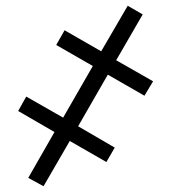

<svg xmlns="http://www.w3.org/2000/svg" viewBox="-20 -647 585 666"><path d="M78 -30 169 -189 43 -262 71 -312 199 -239 302 -418 175 -491 204 -542 331 -469 423 -627 475 -597 383 -438 511 -365 481 -315 354 -388 251 -209 378 -135 349 -85 222 -158 131 -1Z"/></svg>

Font: Noto Serif Narrow
Style: Italic
Weight: 400
Width: 4
Italic angle: -12°
Designer: Monotype Design Team
Foundry: Monotype Imaging Inc.
Version: Version 1.001